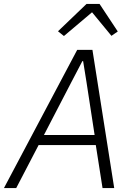

<svg xmlns="http://www.w3.org/2000/svg" viewBox="-41 -950 673 970"><path d="M536 0H477L443 -217H154L41 0H-21L349 -698H426ZM437 -268 396 -535 379 -641H375L319 -534L181 -268ZM396 -930H462L554 -791L522 -769L424 -888L282 -768L252 -792Z"/></svg>

Font: IBM Plex Sans Light
Style: Italic
Weight: 300
Italic angle: -11.31°
Designer: Mike Abbink, Paul van der Laan, Pieter van Rosmalen
Foundry: Bold Monday
Version: Version 3.201